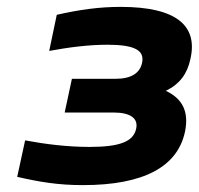

<svg xmlns="http://www.w3.org/2000/svg" viewBox="-20 -529 578 558"><path d="M316 -300H189L168 -202H310C359 -202 384 -185 375 -152C366 -118 329 -102 240 -102C176 -102 112 -110 53 -121L30 -15C96 0 149 9 221 9C397 9 497 -44 518 -148C529 -204 511 -242 462 -265C503 -285 524 -315 533 -356C556 -452 496 -509 331 -509C268 -509 212 -501 145 -486L123 -381C177 -391 236 -399 292 -399C373 -399 400 -382 393 -347C387 -317 362 -300 316 -300Z"/></svg>

Font: LT Wave Bold
Style: Italic
Weight: 700
Designer: Daniel Lyons
Version: Version 2.5 (Glyphs App)